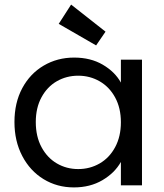

<svg xmlns="http://www.w3.org/2000/svg" viewBox="-20 -808 716 837"><path d="M43 -276Q43 -360 77 -423.5Q111 -487 170.5 -522Q230 -557 303 -557Q375 -557 428 -526Q481 -495 507 -448V-548H599V0H507V-102Q480 -54 426.5 -22.5Q373 9 302 9Q229 9 170 -27Q111 -63 77 -128Q43 -193 43 -276ZM507 -275Q507 -337 482 -383Q457 -429 414.5 -453.5Q372 -478 321 -478Q270 -478 228 -454Q186 -430 161 -384Q136 -338 136 -276Q136 -213 161 -166.5Q186 -120 228 -95.5Q270 -71 321 -71Q372 -71 414.5 -95.5Q457 -120 482 -166.5Q507 -213 507 -275ZM236 -704 290 -788 440 -670 399 -610Z"/></svg>

Font: Fz Poppins
Style: Regular
Weight: 400
Designer: Ninad Kale (Devanagari), Jonny Pinhorn (Latin)
Foundry: Indian Type Foundry
Version: Vit hóa bi Vntype.Com & FontZin.Com